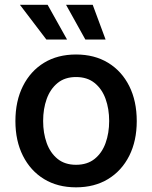

<svg xmlns="http://www.w3.org/2000/svg" viewBox="-20 -784 646 815"><path d="M302.7 11.2Q224.6 11.2 167 -23.9Q109.4 -59.1 77.4 -122.6Q45.4 -186 45.4 -270Q45.4 -355 77.4 -418.7Q109.4 -482.4 167 -517.6Q224.6 -552.7 302.7 -552.7Q380.9 -552.7 438.7 -517.6Q496.6 -482.4 528.6 -418.7Q560.5 -355 560.5 -270Q560.5 -186 528.6 -122.6Q496.6 -59.1 438.7 -23.9Q380.9 11.2 302.7 11.2ZM302.7 -84.5Q350.6 -84.5 381.8 -109.6Q413.1 -134.8 428.2 -177Q443.4 -219.2 443.4 -270.5Q443.4 -321.8 428.2 -364Q413.1 -406.2 381.8 -431.6Q350.6 -457 302.7 -457Q255.4 -457 224.4 -431.6Q193.4 -406.2 178.2 -364Q163.1 -321.8 163.1 -270.5Q163.1 -219.2 178.2 -177Q193.4 -134.8 224.4 -109.6Q255.4 -84.5 302.7 -84.5ZM342.3 -616.2 260.3 -763.7H373.5L428.2 -616.2ZM176.8 -616.2 64.5 -763.7H182.1L264.6 -616.2Z"/></svg>

Font: Inter
Style: 540
Weight: 540
Designer: Rasmus Andersson
Foundry: rsms
Version: Version 4.001;git-66647c0bb